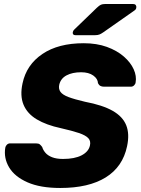

<svg xmlns="http://www.w3.org/2000/svg" viewBox="-20 -925 702 955"><path d="M279.6 10Q180.5 10 116.8 -18.1Q53.1 -46.2 25.4 -92.4Q-2.2 -138.6 6.3 -190.6Q7.9 -199.2 14.6 -205.6Q21.4 -211.9 30.4 -211.9H158.1Q171.9 -211.9 178.1 -206.8Q184.2 -201.7 189.9 -193.7Q194.1 -178.9 205.9 -165.1Q217.6 -151.4 239.2 -142.9Q260.9 -134.4 293.4 -134.4Q351.4 -134.4 385.9 -152.4Q420.5 -170.4 427.3 -201Q432.5 -223.5 419.3 -237.7Q406.1 -251.9 372.8 -263.3Q339.4 -274.6 283.1 -287.4Q210.3 -302.9 162.9 -331.3Q115.6 -359.6 97.1 -404.1Q78.6 -448.6 92.1 -510.5Q111.6 -602.8 190.8 -656.4Q269.9 -710 396.5 -710Q461.1 -710 511.4 -691.8Q561.6 -673.6 595.7 -644Q629.7 -614.4 645 -580.4Q660.2 -546.5 654.6 -515Q653.6 -506.8 646.9 -500.3Q640.2 -493.8 631.1 -493.8H497.1Q486.5 -493.8 479.2 -497.8Q471.9 -501.8 467.3 -511.3Q466.6 -533.1 443.9 -549.4Q421.3 -565.6 383.4 -565.6Q340 -565.6 310.9 -550.1Q281.7 -534.5 274.6 -503.1Q270.4 -482.5 280.9 -467.9Q291.4 -453.4 320.6 -442.3Q349.9 -431.2 402.5 -418.9Q490 -402.4 540.2 -373.9Q590.4 -345.4 607.8 -302Q625.2 -258.6 612 -197.4Q590.5 -95.1 505.9 -42.6Q421.2 10 279.6 10ZM355.4 -750Q340.1 -750 342 -764.5Q343.3 -772.5 349.6 -778.2L461.7 -886.4Q474.2 -898.2 482.2 -901.6Q490.2 -905 502.7 -905H642.5Q651.1 -905 655.1 -899.9Q659.1 -894.7 657.9 -887.2Q657.2 -878.7 649.5 -873.4L494 -764.4Q484 -757.4 475.3 -753.7Q466.6 -750 452.9 -750Z"/></svg>

Font: Rubik Light
Style: Italic
Weight: 300
Italic angle: -12°
Designer: Hubert and Fischer
Foundry: Hubert and Fischer
Version: Version 2.300;gftools[0.9.30]